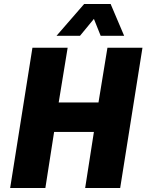

<svg xmlns="http://www.w3.org/2000/svg" viewBox="-20 -945 736 965"><path d="M31 0 143 -705H320L275 -430H475L520 -705H696L584 0H408L452 -282H252L208 0ZM264 -765 403 -925H536L604 -765H486L452 -850L382 -765Z"/></svg>

Font: Nunito Sans 7pt Condensed Black
Style: Italic
Weight: 900
Width: 3
Italic angle: -9°
Designer: Vernon Adams
Foundry: Vernon Adams
Version: Version 3.101;gftools[0.9.27]